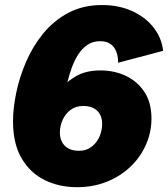

<svg xmlns="http://www.w3.org/2000/svg" viewBox="-20 -737 674 770"><path d="M288.6 13.7Q217.8 13.7 159.7 -14.6Q101.6 -43 66.9 -101.6Q32.2 -160.2 32.2 -251Q32.2 -301.8 44.9 -364Q57.6 -426.3 84.2 -488.3Q110.8 -550.3 152.8 -602.1Q194.8 -653.8 253.7 -685.3Q312.5 -716.8 389.6 -716.8Q455.1 -716.8 508.1 -693.4Q561 -669.9 594.5 -628.4Q627.9 -586.9 634.3 -533.2L453.6 -485.4Q454.1 -508.8 447 -528.3Q439.9 -547.9 424.1 -559.8Q408.2 -571.8 381.8 -571.8Q352.5 -571.8 331.1 -557.4Q309.6 -543 293.9 -518.8Q278.3 -494.6 267.8 -465.3Q257.3 -436 249.8 -405.8Q242.2 -375.5 236.8 -349.6L202.6 -359.9Q239.3 -403.8 280.8 -429.2Q322.3 -454.6 383.3 -454.6Q437.5 -454.6 483.9 -433.1Q530.3 -411.6 558.8 -368.9Q587.4 -326.2 587.4 -261.7Q587.4 -207.5 565.9 -158Q544.4 -108.4 504.6 -69.8Q464.8 -31.2 409.9 -8.8Q355 13.7 288.6 13.7ZM296.9 -132.3Q319.8 -132.3 336.9 -141.8Q354 -151.4 366 -167.2Q377.9 -183.1 383.8 -202.1Q389.6 -221.2 389.6 -240.7Q389.6 -273.4 369.9 -292.7Q350.1 -312 313.5 -312Q284.2 -312 263.2 -296.4Q242.2 -280.8 231.2 -256.3Q220.2 -231.9 220.2 -205.1Q220.2 -171.9 240.2 -152.1Q260.3 -132.3 296.9 -132.3Z"/></svg>

Font: Schibsted Grotesk Black
Style: Italic
Weight: 900
Italic angle: -12°
Designer: Bakken & Baeck AS, Henrik Kongsvoll
Foundry: Schibsted ASA
Version: Version 1.100;gftools[0.9.25]